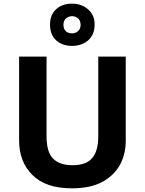

<svg xmlns="http://www.w3.org/2000/svg" viewBox="-20 -1025 796 1055"><path d="M670.9 -252Q670.9 -178.2 638.7 -118.2Q605.5 -59.6 540.5 -24.4Q474.6 9.8 375 9.8Q231.9 9.8 159.2 -62.5Q85 -134.8 85 -253.9V-713.9H235.8V-276.9Q235.8 -188.5 272 -153.3Q307.6 -117.2 378.9 -117.2Q453.6 -117.2 486.3 -156.2Q520 -194.3 520 -277.8V-713.9H670.9ZM376 -772.9Q321.8 -772.9 288.1 -803.7Q254.9 -835.4 254.9 -889.2Q254.9 -943.4 288.1 -974.1Q321.8 -1004.9 376 -1004.9Q428.2 -1004.9 463.9 -973.6Q500 -942.9 500 -890.1Q500 -835 464.8 -803.7Q429.2 -772.9 376 -772.9ZM376 -841.8Q395.5 -841.8 409.2 -854.5Q422.9 -866.7 422.9 -889.2Q422.9 -910.6 409.2 -923.8Q395.5 -936 376 -936Q356.9 -936 342.3 -923.8Q328.6 -910.6 328.6 -889.2Q328.6 -866.7 340.8 -854.5Q353.5 -841.8 376 -841.8Z"/></svg>

Font: Droid Sans Thai
Style: Bold
Weight: 700
Designer: Steve Matteson
Foundry: Ascender Corporation
Version: Version 1.00